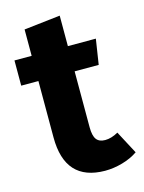

<svg xmlns="http://www.w3.org/2000/svg" viewBox="-106 -728 607 809"><g transform="rotate(-15 197.5 -323.5)"><path d="M395 -25Q366 -5 327.5 6Q289 17 251 17Q77 16 77 -175V-421H2V-531H77V-646L235 -664V-531H357L340 -421H235V-177Q235 -140 247 -124Q259 -108 285 -108Q312 -108 342 -125Z"/></g></svg>

Font: Fira Sans BGR
Style: Bold
Weight: 700
Designer: bBox Type GmbH & Carrois Corporate GbR & Edenspiekermann AG
Foundry: bBox Type GmbH & Carrois Corporate GbR & Edenspiekermann AG
Version: Version 4.301